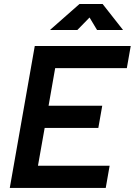

<svg xmlns="http://www.w3.org/2000/svg" viewBox="-20 -918 659 938"><path d="M27.8 0 149.9 -693.4H618.7L599.6 -585H249.5L217.3 -401.4H479.5L460.4 -293H198.2L165.5 -108.4H515.6L496.6 0ZM224.1 -771.5 368.2 -898.4H481.4L581.1 -771.5H454.1L417.5 -832.5L357.9 -771.5Z"/></svg>

Font: Cascadia Code PL SemiBold
Style: Italic
Weight: 600
Italic angle: -10°
Monospace: yes
Designer: Aaron Bell
Foundry: Saja Typeworks
Version: Version 2404.023; ttfautohint (v1.8.4)